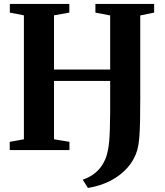

<svg xmlns="http://www.w3.org/2000/svg" viewBox="-20 -763 838 976"><path d="M427 192.5 400.5 150.5Q427 141.5 449.8 126.5Q472.5 111.5 490.5 88.8Q508.5 66 520.5 32.5Q525.5 16.5 529.2 -2.5Q533 -21.5 535.2 -47.2Q537.5 -73 538.5 -108.8Q539.5 -144.5 540 -193.5V-351.5H254.5V-55L333 -42V0H29.5V-42L101.5 -55V-685L30 -699V-743H332.5V-699L254.5 -685V-409.5H540V-684.5L465 -699V-743H763.5V-699L693 -684.5V-266.5Q693 -199 692 -149Q691 -99 688 -63Q685 -27 678 -1Q664 48 629.2 88Q594.5 128 543 155Q491.5 182 427 192.5Z"/></svg>

Font: Merriweather 72pt
Style: Bold
Weight: 700
Version: Version 2.100